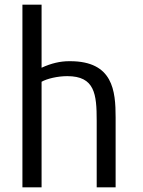

<svg xmlns="http://www.w3.org/2000/svg" viewBox="-20 -800 612 822"><path d="M475 2V-297C475 -411 464 -538 280 -538H276C238 -538 199 -529 158 -510V-780H76V2H158V-450C181 -463 226 -474 268 -474C386 -474 394 -397 394 -283V2Z"/></svg>

Font: Repo
Style: Regular
Weight: 400
Designer: Stefan Peev
Foundry: Context Ltd
Version: Version 0.000